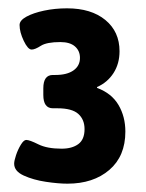

<svg xmlns="http://www.w3.org/2000/svg" viewBox="-20 -785 350 461"><path d="M142 -344Q120 -344 90 -348.5Q60 -353 37 -363.5Q14 -374 14 -392Q14 -399 18.5 -412.5Q23 -426 30 -437.5Q37 -449 43 -449Q51 -449 72 -438.5Q93 -428 128 -428Q153 -428 168 -439Q183 -450 183 -475Q183 -498 168 -511.5Q153 -525 118 -525H107Q84 -525 84 -557V-573Q84 -605 107 -605H113Q141 -605 156.5 -616Q172 -627 172 -646Q172 -663 160 -673.5Q148 -684 125 -684Q92 -684 78 -675Q64 -666 56 -666Q47 -666 37 -687Q27 -708 27 -725Q27 -736 43.5 -745Q60 -754 86 -759.5Q112 -765 141 -765Q199 -765 233 -737Q267 -709 267 -662Q267 -632 252.5 -609.5Q238 -587 213 -576V-574Q248 -561 264.5 -533Q281 -505 281 -469Q281 -410 242.5 -377Q204 -344 142 -344Z"/></svg>

Font: Asap Black
Style: Regular
Weight: 900
Designer: Pablo Cosgaya
Foundry: Omnibus-Type
Version: Version 3.001; ttfautohint (v1.8.4.7-5d5b)